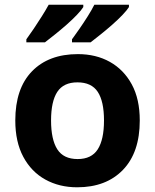

<svg xmlns="http://www.w3.org/2000/svg" viewBox="-20 -786 659 816"><path d="M574 -274Q574 -138 502.5 -64Q431 10 308 10Q232 10 172.5 -23Q113 -56 79 -119.5Q45 -183 45 -274Q45 -410 116 -483Q187 -556 311 -556Q388 -556 447 -523Q506 -490 540 -427.5Q574 -365 574 -274ZM197 -274Q197 -193 223.5 -151.5Q250 -110 310 -110Q369 -110 395.5 -151.5Q422 -193 422 -274Q422 -355 395.5 -395.5Q369 -436 309 -436Q250 -436 223.5 -395.5Q197 -355 197 -274ZM528 -756Q520 -743 501 -723Q482 -703 457 -681Q432 -659 407.5 -639.5Q383 -620 365 -606H286V-619Q300 -638 318 -664Q336 -690 353 -717Q370 -744 381 -766H528ZM334 -756Q326 -743 307 -723Q288 -703 263 -681Q238 -659 213.5 -639.5Q189 -620 171 -606H92V-619Q106 -638 123.5 -664Q141 -690 158 -717Q175 -744 187 -766H334Z"/></svg>

Font: Noto Sans Bengali UI
Style: Bold
Weight: 700
Designer: Jelle Bosma - Monotype Design Team
Foundry: Monotype Imaging Inc.
Version: Version 2.003; ttfautohint (v1.8.4.7-5d5b)